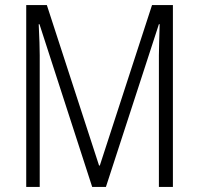

<svg xmlns="http://www.w3.org/2000/svg" viewBox="-20 -734 781 754"><path d="M342 0 135 -639H132Q134 -597 135 -567.5Q136 -538 136 -517V0H83V-714H164L369 -84H372L577 -714H659V0H604V-517Q604 -537 605 -567Q606 -597 607 -639H604L396 0Z"/></svg>

Font: Noto Sans Myanmar UI Condensed Light
Style: Regular
Weight: 300
Width: 3
Designer: Monotype Design Team
Foundry: Monotype Imaging Inc.
Version: Version 2.103; ttfautohint (v1.8.4.7-5d5b)